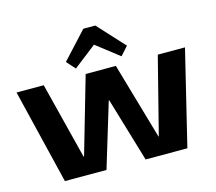

<svg xmlns="http://www.w3.org/2000/svg" viewBox="-109 -920 1187 1057"><g transform="rotate(-15 484.0 -392.0)"><path d="M4 -540H159L269 -104H272L398 -540H570L696 -104H698L809 -540H964L833 0H595L486 -366H483L372 0H135ZM310 -632 450 -784H518L658 -632L614 -583L439 -719H529L354 -583Z"/></g></svg>

Font: Pathway Extreme 72pt
Style: Bold
Weight: 700
Designer: Eduardo Rodriguez Tunni
Foundry: Eduardo Rodriguez Tunni
Version: Version 1.001;gftools[0.9.26]